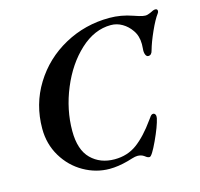

<svg xmlns="http://www.w3.org/2000/svg" viewBox="-100 -771 927 892"><g transform="rotate(-15 363.5 -325.0)"><path d="M66 -247Q66 -364 125 -459.5Q184 -555 283.5 -609.5Q383 -664 500 -664Q556 -664 610 -645Q616 -643 634.5 -637Q653 -631 665 -631Q676 -631 689 -637Q707 -647 716 -647Q727 -647 727 -637Q727 -631 723 -626Q705 -602 683 -553Q661 -504 651 -468Q646 -446 630 -446Q621 -446 616.5 -457.5Q612 -469 614 -486Q615 -493 615 -507Q615 -547 595 -575Q578 -600 552.5 -615Q527 -630 498 -630Q419 -630 350 -566.5Q281 -503 239.5 -403Q198 -303 198 -201Q198 -110 242 -66.5Q286 -23 355 -23Q417 -23 463 -57Q509 -91 556 -157Q559 -160 563.5 -167Q568 -174 572 -177.5Q576 -181 581 -181Q588 -181 591.5 -174.5Q595 -168 593 -157Q585 -120 555 -55.5Q525 9 514 9Q506 9 500 4.5Q494 0 491 -2Q478 -11 460 -11Q450 -11 433.5 -6Q417 -1 410 1Q362 14 321 14Q256 14 197 -19.5Q138 -53 102 -113Q66 -173 66 -247Z"/></g></svg>

Font: EB Garamond SemiBold
Style: Italic
Weight: 600
Italic angle: -17.2°
Designer: Georg Duffner and Octavio Pardo
Foundry: Georg Duffner
Version: Version 1.000